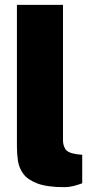

<svg xmlns="http://www.w3.org/2000/svg" viewBox="-20 -763 390 794"><path d="M246.5 11Q175 11 134.8 -4.2Q94.5 -19.5 76.5 -44Q58.5 -68.5 54.2 -98Q50 -127.5 50 -156V-743H240.5V-182Q240.5 -163.5 250 -147Q259.5 -130.5 299 -125L320 -123V-5Q302.5 1.5 284 6.2Q265.5 11 246.5 11Z"/></svg>

Font: Public Sans Black
Style: Regular
Weight: 900
Designer: The Public Sans Project Authors: Dan O. Williams and USWDS (Libre Franklin designed by Pablo Impallari and Rodrigo Fuenz
Version: Version 1.007